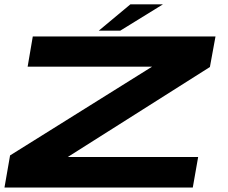

<svg xmlns="http://www.w3.org/2000/svg" viewBox="-24 -838 1020 858"><path d="M-4 0H837.5L861.5 -136.5H279L914 -538.5L939 -675H122.5L99.5 -540H655.5L21 -143.5ZM417.5 -701H513.5L704 -818.5H558.5Z"/></svg>

Font: Anybody ExtraExpanded
Style: Bold Italic
Weight: 700
Width: 8
Italic angle: -10°
Version: Version 1.113;gftools[0.9.25]